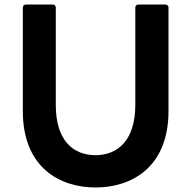

<svg xmlns="http://www.w3.org/2000/svg" viewBox="-20 -778 847 850"><path d="M403 52C559 52 726 -34 726 -287V-744C726 -753 720 -758 712 -758H593C585 -758 579 -753 579 -744V-313C579 -157 501 -91 403 -91C303 -91 227 -157 227 -313V-744C227 -753 222 -758 213 -758H95C87 -758 81 -753 81 -744V-287C81 -34 247 52 403 52Z"/></svg>

Font: LINE Seed JP App_OTF Bold
Style: Regular
Weight: 700
Designer: LINE & Fontrix & Fontworks
Version: Version 1.009